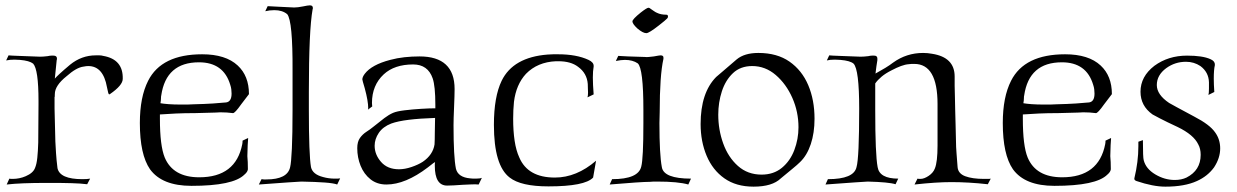

<svg xmlns="http://www.w3.org/2000/svg" viewBox="-20 -687 4625 718"><path d="M5 3 15 -19Q18 -18 27 -18Q53 -18 76 -28Q104 -40 111 -59Q117 -73 119.5 -97Q122 -121 123 -154L124 -298V-310Q124 -427 104 -449Q90 -460 55 -463Q49 -463 44 -463.5Q39 -464 34 -464Q17 -464 3 -461L12 -480Q20 -479 49.5 -478Q79 -477 130 -475Q135 -475 142.5 -475.5Q150 -476 158 -477Q167 -479 172.5 -479Q178 -479 180 -479Q193 -479 193 -468Q193 -464 192 -462L185 -393Q189 -398 203 -411Q217 -424 242 -445Q285 -480 338 -480Q345 -480 352 -480Q359 -480 366 -478Q441 -465 439 -392Q439 -368 391 -335Q390 -335 389.5 -334.5Q389 -334 388 -334Q385 -334 380 -361Q366 -440 310 -440Q306 -440 302 -439.5Q298 -439 293 -438Q266 -435 229 -402Q185 -367 185 -335Q185 -323 184 -324V-281Q184 -260 187 -158Q188 -139 189.5 -114.5Q191 -90 195 -58Q204 -17 288 -17Q297 -17 304.5 -17.5Q312 -18 317 -19L306 2Q283 -1 248.5 -2Q214 -3 169 -3H155Q56 -3 5 3Z M696 8Q586 8 541 -54Q503 -109 503 -227Q503 -324 534 -385Q584 -484 736 -484Q824 -484 869 -442Q911 -403 911 -335L882 -297Q858 -263 851 -264Q829 -267 804 -267Q800 -267 794.5 -266.5Q789 -266 784 -266L710 -264Q670 -264 637.5 -262.5Q605 -261 578 -259V-243Q578 -142 596 -98Q627 -24 725 -24Q862 -24 886 -148Q887 -152 887 -155.5Q887 -159 887 -161L908 -171Q906 -151 905 -103Q906 -93 906.5 -81Q907 -69 907 -54Q906 -44 894 -34Q852 8 696 8ZM658 -296Q669 -296 680 -296Q691 -296 704 -297Q746 -298 776.5 -300Q807 -302 826 -304Q846 -307 846 -337Q846 -345 845 -353Q844 -361 841 -370Q816 -454 724 -454Q601 -454 583 -330Q582 -327 582 -319.5Q582 -312 580 -301Q591 -299 610.5 -297.5Q630 -296 658 -296Z M948 3 958 -17Q962 -16 966.5 -16Q971 -16 976 -16Q1055 -16 1065 -62Q1069 -78 1071.5 -131.5Q1074 -185 1074 -276V-422Q1075 -609 1054 -634Q1036 -649 1006 -649Q988 -649 972 -645L981 -664Q993 -663 1018 -662Q1043 -661 1080 -659Q1087 -659 1095 -660Q1103 -661 1113 -663Q1132 -667 1139 -667Q1150 -667 1150 -657Q1150 -654 1149 -652Q1142 -613 1138.5 -536Q1135 -459 1135 -343V-275Q1135 -192 1137 -138.5Q1139 -85 1143 -62Q1149 -35 1188 -25Q1209 -19 1232 -19Q1237 -19 1242 -19Q1247 -19 1252 -20L1241 3Q1228 -2 1194 -4.5Q1160 -7 1107 -8Q1098 -8 1058.5 -5Q1019 -2 948 3Z M1652 7Q1606 7 1606 -67Q1606 -70 1606 -73.5Q1606 -77 1607 -81Q1600 -77 1593.5 -71.5Q1587 -66 1580 -61Q1496 3 1425 3Q1390 3 1365.5 -16.5Q1341 -36 1328.5 -67Q1316 -98 1316 -133Q1316 -157 1326 -171Q1336 -185 1350 -194Q1364 -203 1375 -212Q1401 -233 1417.5 -245.5Q1434 -258 1450 -265Q1464 -271 1493 -274.5Q1522 -278 1554 -280Q1586 -282 1608 -282V-295Q1608 -365 1598 -394Q1580 -446 1525 -446Q1455 -446 1415 -409Q1371 -368 1371 -302Q1371 -298 1371.5 -294.5Q1372 -291 1372 -289L1356 -277L1357 -282Q1357 -309 1344 -357Q1335 -387 1335 -390Q1335 -399 1344 -411Q1370 -445 1439 -463Q1465 -470 1492.5 -473Q1520 -476 1549 -476Q1680 -476 1680 -354Q1680 -343 1679.5 -326Q1679 -309 1678 -286Q1677 -264 1676.5 -247Q1676 -230 1676 -219Q1676 -100 1685 -56Q1693 -24 1738 -20Q1744 -19 1749.5 -19Q1755 -19 1759 -19Q1775 -19 1782 -22L1770 3Q1760 2 1745 2.5Q1730 3 1711 4Q1671 7 1652 7ZM1472 -54Q1494 -54 1519 -62.5Q1544 -71 1561 -82Q1599 -108 1605 -147Q1606 -164 1606 -189.5Q1606 -215 1607 -246Q1549 -244 1508.5 -239Q1468 -234 1443 -225Q1412 -213 1396.5 -190Q1381 -167 1381 -142Q1381 -109 1405 -81.5Q1429 -54 1472 -54Z M2031 10Q1928 10 1886 -23Q1827 -68 1827 -220Q1827 -325 1856 -385Q1899 -473 2028 -483Q2039 -484 2048.5 -484Q2058 -484 2067 -484Q2136 -484 2181 -463Q2200 -454 2200 -441V-438Q2197 -422 2197 -397Q2197 -372 2200 -334L2177 -323Q2179 -329 2179 -341Q2179 -347 2178.5 -355Q2178 -363 2178 -373Q2175 -413 2142 -437Q2115 -458 2068 -458H2059Q1990 -455 1947 -411Q1910 -371 1902 -306Q1899 -276 1899 -243Q1899 -197 1904.5 -160.5Q1910 -124 1922 -98Q1954 -23 2055 -23Q2136 -23 2209 -86L2198 -23Q2167 10 2031 10Z M2397 -563Q2384 -563 2363 -581Q2345 -598 2345 -607Q2345 -615 2376 -640Q2399 -658 2405 -658Q2409 -658 2416 -652Q2422 -648 2427 -644.5Q2432 -641 2437 -639Q2451 -632 2472 -632Q2478 -632 2478 -625Q2478 -621 2475 -618Q2472 -615 2464.5 -608.5Q2457 -602 2444 -592Q2407 -563 2397 -563ZM2260 3 2269 -17Q2367 -17 2378 -64Q2382 -79 2384 -119.5Q2386 -160 2386 -227V-276Q2386 -431 2365 -450Q2346 -463 2317 -463Q2310 -463 2301.5 -462Q2293 -461 2283 -459L2292 -478Q2304 -477 2329 -476Q2354 -475 2391 -474Q2398 -473 2406.5 -474Q2415 -475 2425 -476Q2436 -478 2442 -479Q2448 -480 2450 -480Q2461 -480 2461 -472V-467Q2454 -436 2450.5 -386Q2447 -336 2447 -268L2446 -227Q2446 -109 2455 -62Q2462 -19 2564 -19L2554 3Q2516 -8 2437 -8Q2431 -8 2424.5 -8Q2418 -8 2410 -7Q2394 -7 2356.5 -4.5Q2319 -2 2260 3Z M2798 11Q2733 11 2689 -20Q2645 -51 2622.5 -104.5Q2600 -158 2600 -223Q2600 -340 2658 -399Q2663 -403 2682 -419.5Q2701 -436 2735 -465Q2764 -489 2816 -489Q2886 -489 2932.5 -456.5Q2979 -424 3002.5 -368.5Q3026 -313 3026 -243Q3026 -190 3012 -148Q2998 -106 2972 -81Q2962 -71 2943 -55.5Q2924 -40 2900 -20Q2868 11 2798 11ZM2828 -34Q2873 -34 2904 -59.5Q2935 -85 2950.5 -126Q2966 -167 2966 -211Q2966 -269 2943 -321Q2920 -373 2881 -406.5Q2842 -440 2793 -440Q2749 -440 2721 -413.5Q2693 -387 2679.5 -345.5Q2666 -304 2666 -258Q2666 -202 2684.5 -150.5Q2703 -99 2739.5 -66.5Q2776 -34 2828 -34Z M3067 3 3076 -17Q3173 -17 3183 -62Q3188 -79 3190.5 -134Q3193 -189 3193 -281Q3193 -427 3172 -449Q3159 -460 3123 -463Q3118 -463 3112.5 -463.5Q3107 -464 3102 -464Q3084 -464 3072 -461L3081 -480Q3089 -479 3118.5 -478Q3148 -477 3198 -475Q3204 -475 3211 -475.5Q3218 -476 3227 -477Q3235 -479 3241 -479Q3247 -479 3249 -479Q3261 -479 3261 -468V-462Q3259 -452 3257.5 -439.5Q3256 -427 3254 -412Q3274 -423 3290.5 -433Q3307 -443 3320 -453Q3370 -489 3432 -489Q3449 -489 3465 -486Q3550 -473 3550 -401Q3550 -385 3550 -366Q3550 -347 3551 -325L3552 -276Q3553 -250 3553.5 -220.5Q3554 -191 3555 -158Q3555 -139 3557 -114Q3559 -89 3561 -62Q3563 -38 3589.5 -28Q3616 -18 3660 -18Q3669 -18 3675 -18Q3681 -18 3685 -19L3674 2Q3638 -2 3604 -4Q3570 -6 3538 -6Q3481 -6 3400 3L3411 -19Q3413 -18 3422 -18Q3436 -18 3453 -29.5Q3470 -41 3476 -57Q3486 -81 3486 -143V-298Q3486 -448 3399 -448Q3395 -448 3389.5 -448Q3384 -448 3379 -447Q3365 -446 3349 -440Q3333 -434 3314 -424Q3292 -413 3277 -400.5Q3262 -388 3253 -375V-275Q3253 -109 3262 -62Q3269 -19 3339 -19L3329 2Q3304 -6 3225 -8Q3217 -8 3177.5 -5Q3138 -2 3067 3Z M3923 8Q3813 8 3768 -54Q3730 -109 3730 -227Q3730 -324 3761 -385Q3811 -484 3963 -484Q4051 -484 4096 -442Q4138 -403 4138 -335L4109 -297Q4085 -263 4078 -264Q4056 -267 4031 -267Q4027 -267 4021.5 -266.5Q4016 -266 4011 -266L3937 -264Q3897 -264 3864.5 -262.5Q3832 -261 3805 -259V-243Q3805 -142 3823 -98Q3854 -24 3952 -24Q4089 -24 4113 -148Q4114 -152 4114 -155.5Q4114 -159 4114 -161L4135 -171Q4133 -151 4132 -103Q4133 -93 4133.5 -81Q4134 -69 4134 -54Q4133 -44 4121 -34Q4079 8 3923 8ZM3885 -296Q3896 -296 3907 -296Q3918 -296 3931 -297Q3973 -298 4003.5 -300Q4034 -302 4053 -304Q4073 -307 4073 -337Q4073 -345 4072 -353Q4071 -361 4068 -370Q4043 -454 3951 -454Q3828 -454 3810 -330Q3809 -327 3809 -319.5Q3809 -312 3807 -301Q3818 -299 3837.5 -297.5Q3857 -296 3885 -296Z M4338 11Q4292 11 4230 -10Q4222 -13 4222 -18V-20Q4237 -82 4237 -140V-157L4254 -163Q4254 -97 4257 -88Q4265 -56 4300 -35Q4335 -14 4373 -14Q4398 -14 4417 -23Q4470 -50 4470 -108Q4470 -131 4461 -147Q4444 -183 4384 -212Q4341 -232 4318 -244Q4295 -256 4290 -259Q4245 -291 4245 -344Q4245 -401 4297 -441Q4349 -479 4419 -479Q4477 -479 4506 -466Q4523 -459 4523 -446V-443Q4519 -426 4519 -393Q4519 -383 4519.5 -370Q4520 -357 4521 -343L4499 -332Q4501 -338 4501 -356V-379Q4500 -417 4469 -440Q4445 -456 4415 -456Q4374 -456 4341 -432Q4306 -406 4306 -369Q4306 -333 4352 -302Q4357 -299 4380 -286.5Q4403 -274 4446 -251Q4504 -221 4524 -192Q4543 -166 4543 -132Q4543 -96 4520 -61Q4496 -28 4456 -10Q4410 11 4338 11Z"/></svg>

Font: Gideon Roman
Style: Regular
Weight: 400
Designer: Robert E. Leuschke
Foundry: Robert E. Leuschke
Version: Version 2.010